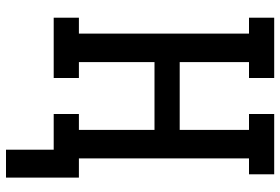

<svg xmlns="http://www.w3.org/2000/svg" viewBox="-167 -608 934 640"><g transform="rotate(90 300.0 -288.0)"><path d="M479 159V0H360V-84H413V-336H187V-84H240V0H39V-84H92V-651H39V-735H240V-651H187V-420H413V-651H360V-735H561V-651H508V-84H572V159Z"/></g></svg>

Font: Iosevka Curly Slab MdEx
Style: Regular
Weight: 500
Width: 7
Monospace: yes
Designer: Belleve Invis
Foundry: Belleve Invis
Version: Version 11.1.0; ttfautohint (v1.8.3)